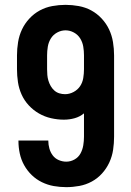

<svg xmlns="http://www.w3.org/2000/svg" viewBox="-20 -763 540 791"><path d="M253 8Q227 8 201.5 3.5Q176 -1 152.5 -12.5Q129 -24 110.5 -42Q92 -60 79.5 -82.5Q67 -105 61.5 -130.5Q56 -156 56 -182V-184H179V-183Q179 -167 183.5 -151Q188 -135 197.5 -122.5Q207 -110 222 -103.5Q237 -97 253 -97Q271 -97 287 -106Q303 -115 311.5 -130.5Q320 -146 323 -164Q326 -182 326 -200V-296Q309 -282 287.5 -276Q266 -270 243 -270Q217 -270 190.5 -276Q164 -282 140.5 -295.5Q117 -309 98.5 -329Q80 -349 69 -373.5Q58 -398 54 -424.5Q50 -451 50 -478V-535Q50 -562 54.5 -589.5Q59 -617 70.5 -641.5Q82 -666 101 -686.5Q120 -707 144 -720Q168 -733 195.5 -738Q223 -743 250 -743Q277 -743 304.5 -738Q332 -733 356 -720Q380 -707 399 -686.5Q418 -666 429.5 -641.5Q441 -617 445.5 -589.5Q450 -562 450 -535V-200Q450 -173 446 -146Q442 -119 430.5 -94Q419 -69 400.5 -48.5Q382 -28 358 -15Q334 -2 307 3Q280 8 253 8ZM248 -375Q266 -375 283 -384Q300 -393 310 -408Q320 -423 323 -441.5Q326 -460 326 -478V-535Q326 -553 323 -571Q320 -589 310.5 -604.5Q301 -620 284.5 -629Q268 -638 250 -638Q232 -638 215.5 -629Q199 -620 189.5 -604.5Q180 -589 177 -571Q174 -553 174 -535V-478Q174 -466 175 -454Q176 -442 179.5 -430.5Q183 -419 189 -408.5Q195 -398 204 -390Q213 -382 224.5 -378.5Q236 -375 248 -375Z"/></svg>

Font: Iosevka SS18 Extrabold
Style: Regular
Weight: 800
Monospace: yes
Designer: Belleve Invis
Foundry: Belleve Invis
Version: Version 25.1.1; ttfautohint (v1.8.4)